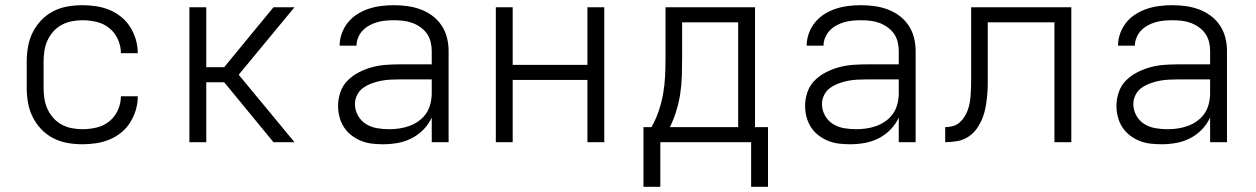

<svg xmlns="http://www.w3.org/2000/svg" viewBox="-20 -548 4840 740"><path d="M298 8Q269 8 240 3Q211 -2 185 -15.5Q159 -29 139 -50Q119 -71 106 -97Q93 -123 88 -152Q83 -181 83 -210V-310Q83 -339 88 -368Q93 -397 106 -423Q119 -449 139 -470Q159 -491 185 -504.5Q211 -518 240 -523Q269 -528 298 -528Q324 -528 350.5 -524Q377 -520 401.5 -510Q426 -500 447 -483Q468 -466 482 -443.5Q496 -421 503.5 -395.5Q511 -370 511 -343Q511 -343 511 -343Q511 -343 511 -343H446Q446 -343 446 -343Q446 -343 446 -343Q446 -370 434.5 -396Q423 -422 401.5 -439.5Q380 -457 352.5 -463.5Q325 -470 298 -470Q277 -470 256.5 -466Q236 -462 217.5 -452Q199 -442 185 -426Q171 -410 162.5 -391Q154 -372 151 -351.5Q148 -331 148 -310V-210Q148 -189 151 -168.5Q154 -148 162.5 -129Q171 -110 185 -94Q199 -78 217.5 -68Q236 -58 256.5 -54Q277 -50 298 -50Q325 -50 352.5 -56.5Q380 -63 401.5 -80.5Q423 -98 434.5 -124Q446 -150 446 -177Q446 -177 446 -177Q446 -177 446 -177H511Q511 -177 511 -177Q511 -177 511 -177Q511 -150 503.5 -124.5Q496 -99 482 -76.5Q468 -54 447 -37Q426 -20 401.5 -10Q377 0 350.5 4Q324 8 298 8Z M710 0V-520H775V-289H844L1034 -520H1115L900 -260L1115 0H1034L844 -231H775V0Z M1456 8Q1435 8 1413.5 5.5Q1392 3 1372 -5Q1352 -13 1334.5 -26.5Q1317 -40 1305.5 -58Q1294 -76 1288.5 -97Q1283 -118 1283 -140Q1283 -167 1292 -193Q1301 -219 1320 -238Q1339 -257 1363.5 -269.5Q1388 -282 1414 -289Q1440 -296 1467 -298Q1494 -300 1521 -300H1644V-352Q1644 -370 1639.5 -387.5Q1635 -405 1625 -419Q1615 -433 1600 -443.5Q1585 -454 1568.5 -460Q1552 -466 1534 -468Q1516 -470 1498 -470Q1482 -470 1466 -468.5Q1450 -467 1434 -462.5Q1418 -458 1403.5 -450Q1389 -442 1378 -430.5Q1367 -419 1360.5 -403.5Q1354 -388 1354 -372H1289Q1289 -372 1289 -372Q1289 -372 1289 -372Q1289 -396 1297.5 -419.5Q1306 -443 1321.5 -462Q1337 -481 1358 -494Q1379 -507 1402 -514.5Q1425 -522 1449.5 -525Q1474 -528 1498 -528Q1524 -528 1550 -524.5Q1576 -521 1600.5 -512Q1625 -503 1646 -487.5Q1667 -472 1681.5 -450.5Q1696 -429 1702.5 -403.5Q1709 -378 1709 -352V0H1644V-95Q1632 -69 1612 -48.5Q1592 -28 1566.5 -15Q1541 -2 1513 3Q1485 8 1456 8ZM1479 -50Q1500 -50 1520 -53Q1540 -56 1559 -63Q1578 -70 1595 -82.5Q1612 -95 1623 -111.5Q1634 -128 1639 -148.5Q1644 -169 1644 -189V-242H1521Q1502 -242 1484 -241Q1466 -240 1448 -236.5Q1430 -233 1412.5 -226.5Q1395 -220 1380 -209.5Q1365 -199 1356.5 -182Q1348 -165 1348 -147Q1348 -124 1359.5 -103Q1371 -82 1390.5 -70Q1410 -58 1433 -54Q1456 -50 1479 -50Z M1891 0V-520H1956V-298H2244V-520H2309V0H2244V-240H1956V0Z M2460 172V-58H2491Q2508 -88 2519 -121Q2530 -154 2536 -188Q2542 -222 2543.5 -256.5Q2545 -291 2545 -325V-520H2890V-58H2940V172H2875V0H2525V172ZM2562 -58H2825V-462H2609V-325Q2609 -291 2608 -256.5Q2607 -222 2602 -188.5Q2597 -155 2587 -122Q2577 -89 2562 -58Z M3256 8Q3235 8 3213.5 5.5Q3192 3 3172 -5Q3152 -13 3134.5 -26.5Q3117 -40 3105.5 -58Q3094 -76 3088.5 -97Q3083 -118 3083 -140Q3083 -167 3092 -193Q3101 -219 3120 -238Q3139 -257 3163.5 -269.5Q3188 -282 3214 -289Q3240 -296 3267 -298Q3294 -300 3321 -300H3444V-352Q3444 -370 3439.5 -387.5Q3435 -405 3425 -419Q3415 -433 3400 -443.5Q3385 -454 3368.5 -460Q3352 -466 3334 -468Q3316 -470 3298 -470Q3282 -470 3266 -468.5Q3250 -467 3234 -462.5Q3218 -458 3203.5 -450Q3189 -442 3178 -430.5Q3167 -419 3160.5 -403.5Q3154 -388 3154 -372H3089Q3089 -372 3089 -372Q3089 -372 3089 -372Q3089 -396 3097.5 -419.5Q3106 -443 3121.5 -462Q3137 -481 3158 -494Q3179 -507 3202 -514.5Q3225 -522 3249.5 -525Q3274 -528 3298 -528Q3324 -528 3350 -524.5Q3376 -521 3400.5 -512Q3425 -503 3446 -487.5Q3467 -472 3481.5 -450.5Q3496 -429 3502.5 -403.5Q3509 -378 3509 -352V0H3444V-95Q3432 -69 3412 -48.5Q3392 -28 3366.5 -15Q3341 -2 3313 3Q3285 8 3256 8ZM3279 -50Q3300 -50 3320 -53Q3340 -56 3359 -63Q3378 -70 3395 -82.5Q3412 -95 3423 -111.5Q3434 -128 3439 -148.5Q3444 -169 3444 -189V-242H3321Q3302 -242 3284 -241Q3266 -240 3248 -236.5Q3230 -233 3212.5 -226.5Q3195 -220 3180 -209.5Q3165 -199 3156.5 -182Q3148 -165 3148 -147Q3148 -124 3159.5 -103Q3171 -82 3190.5 -70Q3210 -58 3233 -54Q3256 -50 3279 -50Z M3623 0V-58Q3638 -58 3652.5 -62Q3667 -66 3678 -75.5Q3689 -85 3697 -97.5Q3705 -110 3710 -124Q3715 -138 3717.5 -152.5Q3720 -167 3721 -182Q3722 -197 3722.5 -212Q3723 -227 3723 -241Q3723 -251 3723 -261Q3723 -271 3723 -281V-520H4109V0H4044V-462H3787V-280Q3787 -279 3787 -278Q3787 -277 3787 -275Q3787 -252 3787 -229Q3787 -206 3785 -183Q3783 -160 3779 -137Q3775 -114 3766.5 -92.5Q3758 -71 3744.5 -52Q3731 -33 3711.5 -20.5Q3692 -8 3669 -4Q3646 0 3623 0Z M4456 8Q4435 8 4413.5 5.5Q4392 3 4372 -5Q4352 -13 4334.5 -26.5Q4317 -40 4305.5 -58Q4294 -76 4288.5 -97Q4283 -118 4283 -140Q4283 -167 4292 -193Q4301 -219 4320 -238Q4339 -257 4363.5 -269.5Q4388 -282 4414 -289Q4440 -296 4467 -298Q4494 -300 4521 -300H4644V-352Q4644 -370 4639.5 -387.5Q4635 -405 4625 -419Q4615 -433 4600 -443.5Q4585 -454 4568.5 -460Q4552 -466 4534 -468Q4516 -470 4498 -470Q4482 -470 4466 -468.5Q4450 -467 4434 -462.5Q4418 -458 4403.5 -450Q4389 -442 4378 -430.5Q4367 -419 4360.5 -403.5Q4354 -388 4354 -372H4289Q4289 -372 4289 -372Q4289 -372 4289 -372Q4289 -396 4297.5 -419.5Q4306 -443 4321.5 -462Q4337 -481 4358 -494Q4379 -507 4402 -514.5Q4425 -522 4449.5 -525Q4474 -528 4498 -528Q4524 -528 4550 -524.5Q4576 -521 4600.5 -512Q4625 -503 4646 -487.5Q4667 -472 4681.5 -450.5Q4696 -429 4702.5 -403.5Q4709 -378 4709 -352V0H4644V-95Q4632 -69 4612 -48.5Q4592 -28 4566.5 -15Q4541 -2 4513 3Q4485 8 4456 8ZM4479 -50Q4500 -50 4520 -53Q4540 -56 4559 -63Q4578 -70 4595 -82.5Q4612 -95 4623 -111.5Q4634 -128 4639 -148.5Q4644 -169 4644 -189V-242H4521Q4502 -242 4484 -241Q4466 -240 4448 -236.5Q4430 -233 4412.5 -226.5Q4395 -220 4380 -209.5Q4365 -199 4356.5 -182Q4348 -165 4348 -147Q4348 -124 4359.5 -103Q4371 -82 4390.5 -70Q4410 -58 4433 -54Q4456 -50 4479 -50Z"/></svg>

Font: Iosevka Custom Light Extended
Style: Regular
Weight: 300
Width: 7
Monospace: yes
Designer: Belleve Invis
Foundry: Belleve Invis
Version: Version 11.2.4; ttfautohint (v1.8.4)